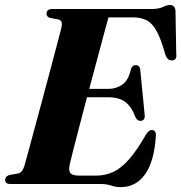

<svg xmlns="http://www.w3.org/2000/svg" viewBox="-26 -736 725 768"><path d="M377 0H15.5Q3.5 0 -1 -4.8Q-5.5 -9.5 -5.5 -16.5Q-5.5 -30.5 11.5 -36L45.5 -42Q56 -44.5 61.8 -52Q67.5 -59.5 72 -74Q76 -87.5 87 -128.5Q98 -169.5 113.5 -226.5Q129 -283.5 145.8 -346.2Q162.5 -409 178 -466.8Q193.5 -524.5 204.5 -566.8Q215.5 -609 219.5 -625Q223 -641.5 220 -648.8Q217 -656 206.5 -658.5L174 -664.5Q160 -669 160 -681Q160 -700 184.5 -700H579.5Q609.5 -700 625.5 -708Q641.5 -716 653.5 -716Q673 -716 676 -694L679 -520Q682 -496.5 664 -494.5Q654 -493.5 647.2 -498.5Q640.5 -503.5 635 -518.5Q618.5 -578.5 601.2 -610.5Q584 -642.5 561.2 -654.5Q538.5 -666.5 505 -666.5H408Q403 -649 391.2 -605.5Q379.5 -562 363.8 -503Q348 -444 331 -380.5H408Q439 -380.5 463.8 -398Q488.5 -415.5 498.5 -462Q504.5 -475.5 516.5 -475.5Q533 -475.5 535 -457L552.5 -279Q556 -253.5 536 -252.5Q523.5 -252 516 -267Q500 -309.5 475.2 -328.2Q450.5 -347 405.5 -347H322Q306 -285.5 291.2 -229.2Q276.5 -173 266.2 -132.8Q256 -92.5 253 -78.5Q247.5 -54 255.8 -43.8Q264 -33.5 291.5 -33.5H357Q395.5 -33.5 427.5 -48.5Q459.5 -63.5 490.5 -99Q521.5 -134.5 556.5 -195.5Q568.5 -216 581 -216Q598.5 -216 597.5 -192Q591 -90.5 554.5 -39Q518 12.5 457 12.5Q436.5 12.5 418.5 6.2Q400.5 0 377 0Z"/></svg>

Font: Fraunces 72pt S000
Style: Bold Italic
Weight: 700
Italic angle: -16°
Version: Version 1.000; ttfautohint (v1.8.3)